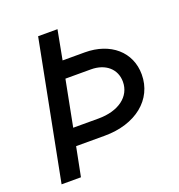

<svg xmlns="http://www.w3.org/2000/svg" viewBox="-127 -806 851 913"><g transform="rotate(-20 298.0 -350.0)"><path d="M30 0H128L157 -147H302C459 -147 567 -234 567 -361C567 -475 478 -552 348 -552H236L264 -700H166ZM302 -234H174L219 -466H348C422 -466 471 -423 471 -359C471 -284 404 -234 302 -234Z"/></g></svg>

Font: Uncut Sans Medium Italic
Style: Regular
Weight: 500
Italic angle: -11°
Designer: Kasper Nordkvist
Foundry: UNCUT.wtf
Version: Version 1.304;Glyphs 3.2 (3246)